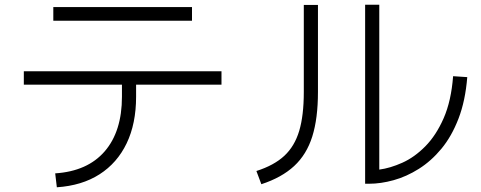

<svg xmlns="http://www.w3.org/2000/svg" viewBox="-20 -753 2040 814"><path d="M794 -723V-665H206V-723ZM221 41 214 -18Q351 -27 424 -111.5Q497 -196 497 -343V-394H81V-451H919V-394H557V-343Q557 -229 517 -145.5Q477 -62 402 -14Q327 34 221 41Z M1901 -430 1961 -426Q1953 -326 1924 -250.5Q1895 -175 1851.5 -122.5Q1808 -70 1755.5 -37Q1703 -4 1648.5 11Q1594 26 1545 26H1528V-733H1588V-34Q1634 -40 1685.5 -63Q1737 -86 1783 -132.5Q1829 -179 1861 -252Q1893 -325 1901 -430ZM1088 28 1067 -28Q1142 -52 1185.5 -92.5Q1229 -133 1248.5 -198Q1268 -263 1268 -363V-732H1328V-363Q1328 -251 1304 -174.5Q1280 -98 1227 -49Q1174 0 1088 28Z"/></svg>

Font: Murecho Light
Style: Regular
Weight: 300
Designer: Neil Summerour
Foundry: Positype
Version: Version 1.010; ttfautohint (v1.8.3)